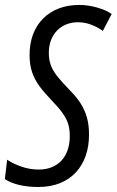

<svg xmlns="http://www.w3.org/2000/svg" viewBox="-43 -744 471 774"><path d="M111.3 9.8Q68.4 9.8 33.9 1.5Q-0.5 -6.8 -23.4 -22L-14.2 -100.1Q11.7 -83 44.9 -71.8Q78.1 -60.5 113.8 -60.5Q141.6 -60.5 164.6 -69.6Q187.5 -78.6 203.9 -95.7Q220.2 -112.8 229.2 -137.9Q238.3 -163.1 238.3 -195.3Q238.3 -222.7 231.9 -243.9Q225.6 -265.1 209.2 -288.1Q192.9 -311 162.1 -342.8Q135.7 -370.1 116.5 -396Q97.2 -421.9 86.7 -452.1Q76.2 -482.4 76.2 -522Q76.2 -568.4 90.3 -605.7Q104.5 -643.1 130.9 -669.4Q157.2 -695.8 194.3 -710Q231.4 -724.1 276.9 -724.1Q312 -724.1 348.6 -713.6Q385.3 -703.1 407.2 -687.5L371.6 -619.6Q349.1 -635.3 323.7 -644.8Q298.3 -654.3 271 -654.3Q246.1 -654.3 224.9 -646Q203.6 -637.7 187.7 -621.6Q171.9 -605.5 162.8 -582.5Q153.8 -559.6 153.8 -530.3Q153.8 -501 163.1 -478Q172.4 -455.1 191.4 -432.1Q210.4 -409.2 239.3 -379.4Q265.1 -353.5 282 -327.1Q298.8 -300.8 307.4 -270.3Q315.9 -239.7 315.9 -201.7Q315.9 -154.8 302.5 -116.2Q289.1 -77.6 262.9 -49.3Q236.8 -21 198.7 -5.6Q160.6 9.8 111.3 9.8Z"/></svg>

Font: Open Sans Condensed
Style: Italic
Weight: 400
Width: 3
Italic angle: -12°
Designer: Monotype Design Team
Foundry: Monotype Imaging Inc.
Version: Version 3.000